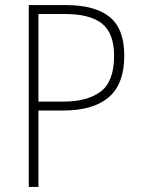

<svg xmlns="http://www.w3.org/2000/svg" viewBox="-20 -734 555 754"><path d="M239 -714Q353 -714 410.5 -667.5Q468 -621 468 -516Q468 -404 407 -352Q346 -300 229 -300H131V0H93V-714ZM235 -679H131V-335H228Q323 -335 375.5 -374.5Q428 -414 428 -515Q428 -603 381 -641Q334 -679 235 -679Z"/></svg>

Font: Noto Sans Gurmukhi SemiCondensed ExtraLight
Style: Regular
Weight: 200
Width: 4
Designer: Jelle Bosma - Monotype Design Team
Foundry: Monotype Imaging Inc.
Version: Version 2.004; ttfautohint (v1.8.4.7-5d5b)